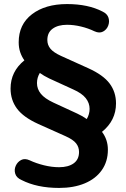

<svg xmlns="http://www.w3.org/2000/svg" viewBox="-20 -735 622 945"><path d="M271 190Q162 190 86 151Q61 140 55 120Q49 100 57.5 81Q66 62 84 52.5Q102 43 126 54Q158 69 196.5 78.5Q235 88 271 88Q316 88 342.5 69Q369 50 369 13Q369 -11 354.5 -29.5Q340 -48 302 -65L168 -125Q95 -158 63.5 -200.5Q32 -243 32 -299Q32 -383 100 -438Q87 -456 79.5 -478Q72 -500 72 -527Q72 -615 137.5 -665Q203 -715 310 -715Q414 -715 485 -678Q508 -667 514 -647.5Q520 -628 512.5 -608.5Q505 -589 487 -579.5Q469 -570 445 -581Q414 -596 378.5 -604.5Q343 -613 310 -613Q266 -613 239.5 -594Q213 -575 213 -538Q213 -514 228 -495.5Q243 -477 280 -460L415 -399Q488 -366 519.5 -324Q551 -282 551 -226Q551 -142 482 -86Q511 -48 511 2Q511 60 481 102.5Q451 145 397 167.5Q343 190 271 190ZM162 -326Q162 -297 181 -273.5Q200 -250 243 -230L360 -176Q388 -163 407 -149Q421 -173 421 -199Q421 -228 402 -252Q383 -276 340 -295L222 -349Q195 -362 176 -376Q162 -353 162 -326Z"/></svg>

Font: Chiron GoRound TC
Style: Bold
Weight: 700
Designer: Ryoko NISHIZUKA 西塚涼子 (kana, bopomofo & ideographs); Paul D. Hunt (Latin, Greek & Cyrillic); Sandoll Communications 산돌커뮤니
Foundry: Adobe
Version: Version 1.000;hotconv 1.1.1;makeotfexe 2.6.0